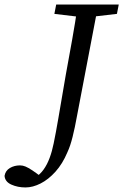

<svg xmlns="http://www.w3.org/2000/svg" viewBox="-135 -690 542 844"><path d="M-115 83Q-111 60 -91.5 48.5Q-72 37 -47 37Q-35 37 -23 42Q-11 47 6.5 58.5Q24 70 51 91V102H20V90Q41 77 56.5 55.5Q72 34 83 4.5Q94 -25 101 -60Q106 -85 111 -111Q116 -137 121.5 -170Q127 -203 135 -249Q143 -295 154 -360Q168 -437 182 -514.5Q196 -592 207 -670H297L204 -183Q199 -155 194 -131.5Q189 -108 184 -88Q179 -68 173.5 -51.5Q168 -35 161 -20Q140 30 109 64.5Q78 99 43.5 116.5Q9 134 -23 134Q-57 134 -85 121.5Q-113 109 -115 83ZM104 -629 112 -670H387L379 -629L250 -614H230Z"/></svg>

Font: Source Serif 4
Style: Italic
Weight: 400
Italic angle: -12°
Designer: Frank Grießhammer
Foundry: Adobe Systems Incorporated
Version: Version 4.004;hotconv 1.0.116;makeotfexe 2.5.65601